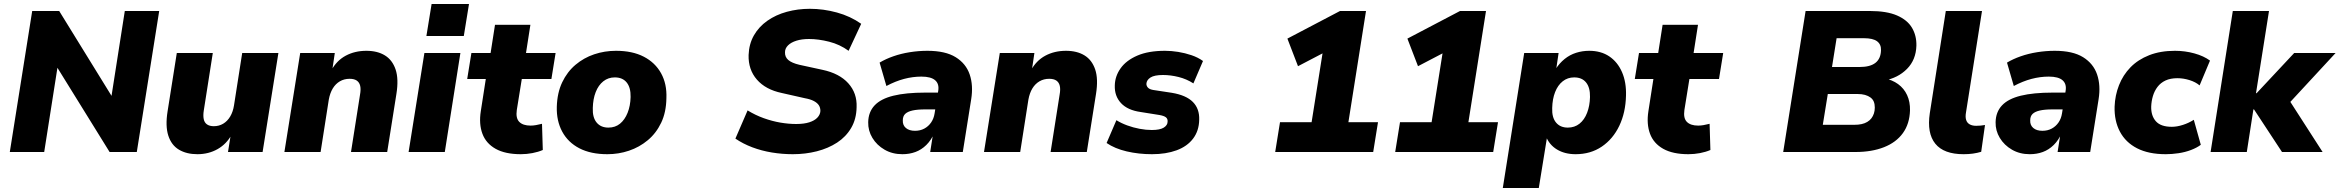

<svg xmlns="http://www.w3.org/2000/svg" viewBox="-20 -760 11698 960"><path d="M29 0 141 -705H276L556 -251H533L604 -705H776L664 0H528L248 -452H272L201 0Z M967 11Q913 11 875 -11.5Q837 -34 821.5 -82Q806 -130 818 -204L864 -495H1044L999 -208Q995 -183 998.5 -165Q1002 -147 1015 -138Q1028 -129 1049 -129Q1075 -129 1096 -141.5Q1117 -154 1131 -177.5Q1145 -201 1150 -233L1191 -495H1372L1293 0H1120L1134 -88H1139Q1113 -40 1068 -14.5Q1023 11 967 11Z M1402 0 1481 -495H1654L1641 -407H1636Q1663 -457 1708.5 -481.5Q1754 -506 1812 -506Q1867 -506 1904.5 -483Q1942 -460 1958 -412.5Q1974 -365 1962 -290L1916 0H1735L1780 -286Q1785 -313 1781 -330.5Q1777 -348 1764 -357Q1751 -366 1728 -366Q1701 -366 1679.5 -353.5Q1658 -341 1644 -318Q1630 -295 1624 -262L1583 0Z M2112 -580 2138 -740H2325L2299 -580ZM2023 0 2102 -495H2282L2204 0Z M2584 11Q2506 11 2458 -16Q2410 -43 2392 -91.5Q2374 -140 2384 -204L2409 -365H2316L2337 -495H2433L2455 -636H2632L2610 -495H2758L2737 -365H2589L2564 -210Q2558 -169 2576.5 -150.5Q2595 -132 2633 -132Q2646 -132 2660 -134.5Q2674 -137 2690 -141L2694 -10Q2671 0 2642 5.5Q2613 11 2584 11Z M3017 11Q2934 11 2877 -18.5Q2820 -48 2791 -102Q2762 -156 2764 -226Q2766 -296 2791 -348.5Q2816 -401 2857.5 -436Q2899 -471 2951 -488.5Q3003 -506 3060 -506Q3142 -506 3199 -476.5Q3256 -447 3285.5 -393.5Q3315 -340 3312 -269Q3311 -199 3286 -146.5Q3261 -94 3219 -59Q3177 -24 3125 -6.5Q3073 11 3017 11ZM3022 -122Q3056 -122 3080 -141.5Q3104 -161 3118 -196Q3132 -231 3133 -275Q3134 -322 3113.5 -347.5Q3093 -373 3054 -373Q3021 -373 2996.5 -353.5Q2972 -334 2958.5 -299.5Q2945 -265 2944 -220Q2942 -173 2963 -147.5Q2984 -122 3022 -122Z M3944 11Q3891 11 3839.5 2.5Q3788 -6 3741.5 -23.5Q3695 -41 3657 -67L3718 -208Q3757 -184 3799 -169Q3841 -154 3882 -147Q3923 -140 3961 -140Q4000 -140 4026.5 -148.5Q4053 -157 4067 -172Q4081 -187 4082 -205Q4082 -222 4074 -234Q4066 -246 4049 -255Q4032 -264 4004 -269L3889 -295Q3808 -312 3764.5 -362Q3721 -412 3723 -485Q3725 -540 3749.5 -583Q3774 -626 3816.5 -656Q3859 -686 3914 -701Q3969 -716 4029 -716Q4097 -716 4164.5 -697.5Q4232 -679 4286 -641L4223 -506Q4179 -538 4125.5 -551.5Q4072 -565 4025 -565Q3989 -565 3962 -556.5Q3935 -548 3920 -533Q3905 -518 3905 -499Q3904 -475 3921.5 -460Q3939 -445 3977 -436L4092 -411Q4177 -393 4221.5 -343.5Q4266 -294 4263 -224Q4262 -165 4236 -120.5Q4210 -76 4165.5 -47Q4121 -18 4064 -3.5Q4007 11 3944 11Z M4492 11Q4442 11 4403 -11.5Q4364 -34 4342 -70.5Q4320 -107 4321 -149Q4322 -200 4353 -233Q4384 -266 4447 -281.5Q4510 -297 4606 -297H4683L4669 -213H4606Q4567 -213 4542.5 -207.5Q4518 -202 4506 -190.5Q4494 -179 4494 -158Q4493 -134 4509.5 -120Q4526 -106 4555 -106Q4581 -106 4601.5 -117Q4622 -128 4635.5 -147.5Q4649 -167 4653 -193L4671 -305Q4677 -340 4656 -358.5Q4635 -377 4587 -377Q4544 -377 4500.5 -365.5Q4457 -354 4412 -330L4378 -447Q4408 -465 4446.5 -478.5Q4485 -492 4529 -499Q4573 -506 4617 -506Q4707 -506 4758.5 -474Q4810 -442 4828.5 -387.5Q4847 -333 4836 -264L4794 0H4631L4646 -96H4652Q4636 -59 4611.5 -35Q4587 -11 4557 0Q4527 11 4492 11Z M4900 0 4979 -495H5152L5139 -407H5134Q5161 -457 5206.5 -481.5Q5252 -506 5310 -506Q5365 -506 5402.5 -483Q5440 -460 5456 -412.5Q5472 -365 5460 -290L5414 0H5233L5278 -286Q5283 -313 5279 -330.5Q5275 -348 5262 -357Q5249 -366 5226 -366Q5199 -366 5177.5 -353.5Q5156 -341 5142 -318Q5128 -295 5122 -262L5081 0Z M5740 11Q5673 11 5613.5 -3Q5554 -17 5513 -45L5562 -159Q5586 -144 5616 -133Q5646 -122 5678 -116Q5710 -110 5739 -110Q5780 -110 5799 -122Q5818 -134 5818 -152Q5819 -166 5809.5 -173.5Q5800 -181 5777 -185L5683 -200Q5618 -209 5585 -244.5Q5552 -280 5554 -333Q5555 -379 5583 -418.5Q5611 -458 5666.5 -482Q5722 -506 5805 -506Q5837 -506 5871 -500.5Q5905 -495 5937.5 -484Q5970 -473 5995 -455L5947 -343Q5913 -365 5873 -375Q5833 -385 5795 -385Q5752 -385 5732.5 -372.5Q5713 -360 5712 -341Q5712 -330 5720 -321.5Q5728 -313 5747 -310L5839 -296Q5911 -284 5944.5 -250Q5978 -216 5976 -161Q5975 -106 5945.5 -67Q5916 -28 5863 -8.5Q5810 11 5740 11Z M6356 0 6380 -149H6538L6602 -552L6694 -546L6470 -429L6417 -567L6680 -705H6810L6722 -149H6870L6846 0Z M6956 0 6980 -149H7138L7202 -552L7294 -546L7070 -429L7017 -567L7280 -705H7410L7322 -149H7470L7446 0Z M7494 180 7601 -495H7773L7761 -414H7758Q7777 -444 7803 -465Q7829 -486 7860.5 -496Q7892 -506 7926 -506Q7985 -506 8026.5 -478Q8068 -450 8090 -399.5Q8112 -349 8110 -282Q8108 -197 8076.5 -131Q8045 -65 7989 -27Q7933 11 7858 11Q7804 11 7765 -12.5Q7726 -36 7709 -80L7716 -79L7674 180ZM7819 -122Q7853 -122 7877.5 -141.5Q7902 -161 7915.5 -196Q7929 -231 7930 -275Q7931 -322 7910.5 -347.5Q7890 -373 7851 -373Q7818 -373 7793.5 -353.5Q7769 -334 7755.5 -299.5Q7742 -265 7741 -220Q7739 -173 7760 -147.5Q7781 -122 7819 -122Z M8422 11Q8344 11 8296 -16Q8248 -43 8230 -91.5Q8212 -140 8222 -204L8247 -365H8154L8175 -495H8271L8293 -636H8470L8448 -495H8596L8575 -365H8427L8402 -210Q8396 -169 8414.5 -150.5Q8433 -132 8471 -132Q8484 -132 8498 -134.5Q8512 -137 8528 -141L8532 -10Q8509 0 8480 5.5Q8451 11 8422 11Z M8896 0 9008 -705H9330Q9414 -705 9465.5 -682.5Q9517 -660 9540 -621Q9563 -582 9562 -532Q9560 -461 9515 -415.5Q9470 -370 9400 -357V-369Q9441 -361 9470.5 -339.5Q9500 -318 9515.5 -284.5Q9531 -251 9530 -208Q9528 -141 9494.5 -94.5Q9461 -48 9400 -24Q9339 0 9258 0ZM9094 -136H9252Q9272 -136 9288 -139.5Q9304 -143 9316.5 -150.5Q9329 -158 9337 -168.5Q9345 -179 9349.5 -192.5Q9354 -206 9354 -222Q9354 -239 9349 -251.5Q9344 -264 9332.5 -272.5Q9321 -281 9305 -285.5Q9289 -290 9267 -290H9119ZM9140 -425H9278Q9331 -425 9357.5 -446Q9384 -467 9385 -509Q9386 -538 9365.5 -553.5Q9345 -569 9299 -569H9163Z M9798 11Q9699 11 9656.5 -41.5Q9614 -94 9629 -194L9709 -705H9890L9810 -198Q9806 -176 9810.5 -161Q9815 -146 9828 -138.5Q9841 -131 9861 -131Q9872 -131 9883 -132Q9894 -133 9905 -135L9886 -1Q9866 5 9844.5 8Q9823 11 9798 11Z M10129 11Q10079 11 10040 -11.5Q10001 -34 9979 -70.5Q9957 -107 9958 -149Q9959 -200 9990 -233Q10021 -266 10084 -281.5Q10147 -297 10243 -297H10320L10306 -213H10243Q10204 -213 10179.5 -207.5Q10155 -202 10143 -190.5Q10131 -179 10131 -158Q10130 -134 10146.5 -120Q10163 -106 10192 -106Q10218 -106 10238.5 -117Q10259 -128 10272.5 -147.5Q10286 -167 10290 -193L10308 -305Q10314 -340 10293 -358.5Q10272 -377 10224 -377Q10181 -377 10137.5 -365.5Q10094 -354 10049 -330L10015 -447Q10045 -465 10083.5 -478.5Q10122 -492 10166 -499Q10210 -506 10254 -506Q10344 -506 10395.5 -474Q10447 -442 10465.5 -387.5Q10484 -333 10473 -264L10431 0H10268L10283 -96H10289Q10273 -59 10248.5 -35Q10224 -11 10194 0Q10164 11 10129 11Z M10809 11Q10723 11 10665.5 -18.5Q10608 -48 10579.5 -102Q10551 -156 10553 -227Q10555 -283 10575 -334Q10595 -385 10632.5 -423.5Q10670 -462 10726 -484Q10782 -506 10855 -506Q10905 -506 10952 -493Q10999 -480 11030 -457L10978 -333Q10958 -350 10927.5 -359.5Q10897 -369 10867 -369Q10832 -369 10807.5 -357.5Q10783 -346 10767.5 -325.5Q10752 -305 10744.5 -279.5Q10737 -254 10736 -227Q10735 -181 10759.5 -153.5Q10784 -126 10839 -126Q10865 -126 10894.5 -135.5Q10924 -145 10949 -161L10984 -36Q10964 -21 10935 -10Q10906 1 10873 6Q10840 11 10809 11Z M11033 0 11144 -705H11325L11260 -294H11263L11451 -495H11658L11410 -227L11407 -289L11593 0H11390L11250 -213H11247L11214 0Z"/></svg>

Font: Nunito Sans 11pt Black
Style: Italic
Weight: 900
Italic angle: -9°
Version: Version 3.101;gftools[0.9.27]